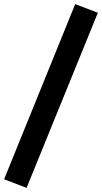

<svg xmlns="http://www.w3.org/2000/svg" viewBox="-54 -778 495 932"><path d="M-34 92 311 -758 421 -716 75 134Z"/></svg>

Font: Maitree Semibold
Style: Regular
Weight: 600
Designer: CadsonDemak Team
Foundry: CadsonDemak
Version: Version 1.000